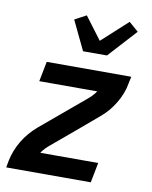

<svg xmlns="http://www.w3.org/2000/svg" viewBox="-87 -852 725 917"><g transform="rotate(10 275.0 -393.5)"><path d="M7 0 13 -33Q18 -58 27.5 -82.5Q37 -107 51 -130.5Q65 -154 82.5 -174.5Q100 -195 121 -213L333 -391Q344 -400 354 -410.5Q364 -421 372 -433H91L110 -530H520L513 -497Q509 -472 499.5 -447.5Q490 -423 476 -399.5Q462 -376 444.5 -355.5Q427 -335 405 -317L300 -228L194 -139Q183 -130 173 -119.5Q163 -109 155 -97H436L417 0ZM272 -610 204 -752 260 -782 342 -673 467 -787 513 -747 388 -610Z"/></g></svg>

Font: Lode
Style: Bold Italic
Weight: 700
Italic angle: -11°
Monospace: yes
Designer: Belleve Invis
Foundry: Belleve Invis
Version: Version 29.2.0; ttfautohint (v1.8.3)